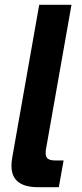

<svg xmlns="http://www.w3.org/2000/svg" viewBox="-20 -783 342 803"><path d="M140 0Q28 0 28 -89Q28 -105 31 -123L144 -763H279L173 -163Q171 -156 171 -143Q171 -126 180.5 -119Q190 -112 210 -112H246L226 0Z"/></svg>

Font: Open Sauce One
Style: Bold Italic
Weight: 700
Italic angle: -10°
Designer: Alfredo Marco Pradil
Foundry: Creative Sauce Fz LLC
Version: Version 1.477